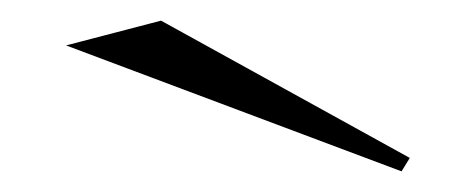

<svg xmlns="http://www.w3.org/2000/svg" viewBox="-20 -747 461 186"><path d="M369 -581 44 -703 136 -727 377 -594Z"/></svg>

Font: Kalnia Expanded Light
Style: Regular
Weight: 300
Width: 7
Designer: Frida Medrano
Foundry: Frida Medrano
Version: Version 1.105